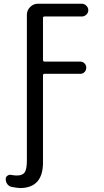

<svg xmlns="http://www.w3.org/2000/svg" viewBox="-20 -750 540 1001"><path d="M41 224.6Q27.3 221.7 18.6 210.4Q9.8 199.2 9.8 183.6Q9.8 171.9 19.5 165.5Q29.3 159.2 40 162.1Q54.7 165 68.4 165Q97.7 165 108.9 148.4Q120.1 131.8 120.1 86.9V-672.9Q120.1 -696.3 137.2 -713.4Q154.3 -730.5 176.8 -730.5H407.2Q419.9 -730.5 430.2 -720.2Q440.4 -710 440.4 -696.8Q440.4 -683.6 430.2 -673.8Q419.9 -664.1 407.2 -664.1H211.9Q204.1 -664.1 204.1 -656.2V-438.5Q204.1 -429.7 211.9 -428.7H398.4Q412.1 -428.7 420.9 -419.4Q429.7 -410.2 429.7 -397Q429.7 -383.8 420.9 -374.5Q412.1 -365.2 398.4 -365.2H211.9Q204.1 -365.2 204.1 -356.4V97.7Q204.1 229.5 85 230.5Q66.4 229.5 41 224.6Z"/></svg>

Font: Rounded Mgen+ 1mn regular
Style: Regular
Weight: 400
Designer: [Source Han Sans]
Ryoko NISHIZUKA  (kana & ideographs); Paul D. Hunt (Latin, Greek & Cyrillic); Wenlong ZHANG  (bopomofo
Version: Version 1.059.20150602